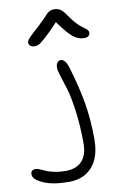

<svg xmlns="http://www.w3.org/2000/svg" viewBox="-317 -764 693 1125"><g transform="rotate(-10 29.0 -201.5)"><path d="M-60.1 -513.2Q-76.2 -513.2 -85.7 -521.2Q-95.2 -529.3 -95.2 -541Q-95.2 -551.3 -81.8 -566.4Q-68.4 -581.5 -16.1 -627.9Q2 -644.5 20 -663.3Q38.1 -682.1 45.2 -689.5Q52.2 -696.8 63 -701.9Q73.7 -707 87.9 -707Q110.4 -707 126 -696.3Q141.6 -685.5 161.1 -655.8Q182.1 -624.5 203.9 -602.3Q225.6 -580.1 238.5 -572Q251.5 -564 259.8 -555.4Q268.1 -546.9 268.1 -537.1Q268.1 -524.4 259 -517.1Q250 -509.8 234.9 -509.8Q199.7 -509.8 169.4 -533.2Q139.2 -556.6 85.9 -630.9Q36.1 -577.6 5.9 -550.8Q-24.4 -523.9 -35.9 -518.6Q-47.4 -513.2 -60.1 -513.2ZM0 304.2Q-96.7 304.2 -153.3 278.6Q-210 252.9 -210 223.1Q-210 195.8 -180.2 195.8Q-171.9 195.8 -156 202.4Q-140.1 209 -123.3 216.8Q-106.4 224.6 -75.4 231.2Q-44.4 237.8 -8.8 237.8Q54.2 237.8 88.1 202.1Q122.1 166.5 122.1 96.2Q122.1 -7.8 110.1 -96.2Q98.1 -184.6 84 -230.2Q69.8 -275.9 57.9 -313.2Q45.9 -350.6 45.9 -365.2Q45.9 -386.2 54.4 -396.7Q63 -407.2 75.2 -407.2Q102.1 -407.2 118.2 -354Q154.8 -232.9 171.9 -132.6Q189 -32.2 189 84Q189 190.4 138.2 247.3Q87.4 304.2 0 304.2Z"/></g></svg>

Font: Shantell Sans Irregular Bouncy
Style: Regular
Weight: 300
Designer: Stephen Nixon, Anya Danilova, Shantell Martin
Foundry: Arrow Type
Version: Version 1.006;[9816181b4]